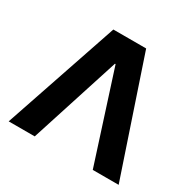

<svg xmlns="http://www.w3.org/2000/svg" viewBox="-159 -894 1067 1060"><g transform="rotate(30 374.5 -364.0)"><path d="M190 0 373 -569H377L560 0H725L480 -728H271L24 0Z"/></g></svg>

Font: Wafeq
Style: Bold
Weight: 700
Designer: Rasmus Andersson & Azza Alameddine
Foundry: Google & TypeTogether
Version: Version 3.000;FEAKit 1.0